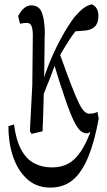

<svg xmlns="http://www.w3.org/2000/svg" viewBox="-20 -580 497 888"><path d="M212.4 287.6Q149.9 287.6 106.9 249.5Q64 211.4 41.5 147.5Q19 83.5 19 3.4L44.9 -4.4Q54.2 68.8 78.4 112.8Q102.5 156.7 138.7 175.5Q174.8 194.3 220.2 194.3Q263.7 194.3 295.9 176.8Q328.1 159.2 355.2 118.4Q382.3 77.6 406.7 6.8H416V12.7Q407.7 24.4 397.9 30.5Q388.2 36.6 379.4 36.6Q366.7 36.6 353.3 25.9Q339.8 15.1 323.2 -17.3Q306.6 -49.8 283.7 -115.7Q260.7 -181.6 227.5 -291L254.4 -336.4Q287.6 -243.2 309.6 -186.5Q331.5 -129.9 345.7 -101.6Q359.9 -73.2 371.1 -63.7Q382.3 -54.2 392.6 -54.2Q405.3 -54.2 415 -56.6Q424.8 -59.1 430.7 -62.5L436.5 -31.7Q418 72.3 388.9 144Q359.9 215.8 317.4 251.7Q274.9 287.6 212.4 287.6ZM126 39.1 118.2 27.3 129.4 -187.5 131.8 -416.5Q131.8 -443.8 126 -459Q120.1 -474.1 103.5 -474.1Q95.2 -474.1 87.6 -472.9Q80.1 -471.7 72.3 -470.2L64 -505.9Q75.7 -528.3 90.8 -541.7Q106 -555.2 125 -555.2Q162.6 -555.2 174.8 -518.6Q186.5 -485.8 187.5 -425.8Q187.5 -418.5 186.5 -410.6Q185.5 -364.7 185.3 -303.2Q185.1 -241.7 183.1 -184.1V-178.2Q182.1 -145 181.4 -110.4Q180.7 -75.7 179.4 -41.5Q178.2 -7.3 176.8 27.3ZM167.5 -102.5 153.3 -146H162.6L168.5 -169.9Q187 -238.3 213.9 -301.8Q240.7 -365.2 270 -416.7Q299.3 -468.3 324.2 -501Q347.7 -528.3 366 -542Q384.3 -555.7 404.3 -560.1Q417 -555.2 426 -542.5Q435.1 -529.8 435.1 -505.9Q435.1 -473.1 418.5 -457Q401.9 -440.9 372.6 -438.5L303.2 -433.1L379.9 -495.6Q353 -468.3 329.8 -437Q306.6 -405.8 285.4 -371.6Q264.2 -337.4 243.2 -299.8L238.3 -291Q226.6 -258.3 215.8 -230Q205.1 -201.7 192.6 -172.1Q180.2 -142.6 167.5 -102.5Z"/></svg>

Font: Scarab Serif
Style: Regular
Weight: 400
Designer: John Roberts
Foundry: Scarab
Version: 1.0